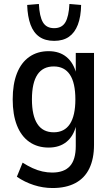

<svg xmlns="http://www.w3.org/2000/svg" viewBox="-20 -759 561 968"><path d="M245 189Q197 189 150.5 174Q104 159 65 132L94 61Q119 77 144 88.5Q169 100 194 105.5Q219 111 243 111Q303 111 332.5 78.5Q362 46 362 -23V-127H364Q351 -73 315.5 -44Q280 -15 225 -15Q169 -15 128 -43.5Q87 -72 65.5 -126.5Q44 -181 44 -258Q44 -335 65.5 -389.5Q87 -444 128 -472.5Q169 -501 225 -501Q280 -501 315.5 -471.5Q351 -442 365 -387H362V-492H454V-29Q454 41 430.5 90Q407 139 360 164Q313 189 245 189ZM251 -92Q305 -92 332.5 -134Q360 -176 360 -258Q360 -341 332.5 -382.5Q305 -424 251 -424Q196 -424 168.5 -382.5Q141 -341 141 -258Q141 -176 168.5 -134Q196 -92 251 -92ZM253 -553Q208 -553 178.5 -573.5Q149 -594 134 -634.5Q119 -675 117 -734L176 -739Q179 -676 196.5 -646.5Q214 -617 253 -617Q292 -617 309.5 -646.5Q327 -676 330 -739L389 -734Q388 -675 372.5 -634.5Q357 -594 327.5 -573.5Q298 -553 253 -553Z"/></svg>

Font: Nunito Sans 10pt Condensed SemiBold
Style: Regular
Weight: 600
Width: 3
Designer: Vernon Adams
Foundry: Vernon Adams
Version: Version 3.101;gftools[0.9.27]